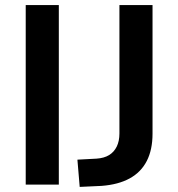

<svg xmlns="http://www.w3.org/2000/svg" viewBox="-20 -725 700 754"><path d="M81 0V-705H211V0ZM293 9 284 -98 359 -102Q389 -104 408.5 -116Q428 -128 438.5 -149.5Q449 -171 449 -201V-705H579V-200Q579 -137 556.5 -93Q534 -49 489.5 -24.5Q445 0 379 5Z"/></svg>

Font: Nunito Sans 11pt
Style: Bold
Weight: 700
Version: Version 3.101;gftools[0.9.27]